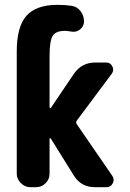

<svg xmlns="http://www.w3.org/2000/svg" viewBox="-20 -780 540 800"><path d="M299.8 -262.7 448.2 -46.9Q458 -32.2 449.7 -16.1Q441.4 0 422.9 0H375Q318.4 0 288.1 -47.9L191.4 -203.1Q190.4 -204.1 188.5 -204.1Q186.5 -204.1 186.5 -202.1V-56.6Q186.5 -33.2 169.9 -16.6Q153.3 0 129.9 0H107.4Q84 0 66.9 -17.1Q49.8 -34.2 49.8 -56.6V-565.4Q49.8 -668.9 90.3 -714.4Q130.9 -759.8 219.7 -759.8Q252 -759.8 277.3 -755.9Q300.8 -752.9 315.4 -733.9Q330.1 -714.8 330.1 -690.4Q330.1 -670.9 314 -657.7Q297.9 -644.5 277.3 -648.4Q260.7 -651.4 250 -651.4Q212.9 -651.4 199.7 -630.9Q186.5 -610.4 186.5 -544.9V-333Q186.5 -331.1 189 -330.1Q191.4 -329.1 192.4 -331.1L288.1 -472.7Q320.3 -519.5 377 -519.5H422.9Q439.5 -519.5 447.8 -503.9Q456.1 -488.3 446.3 -473.6L299.8 -277.3Q294.9 -269.5 299.8 -262.7Z"/></svg>

Font: Rounded Mgen+ 1mn bold
Style: Bold
Weight: 700
Designer: [Source Han Sans]
Ryoko NISHIZUKA  (kana & ideographs); Paul D. Hunt (Latin, Greek & Cyrillic); Wenlong ZHANG  (bopomofo
Version: Version 1.059.20150602